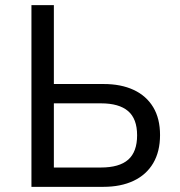

<svg xmlns="http://www.w3.org/2000/svg" viewBox="-20 -725 699 745"><path d="M102 0V-705H189V-399H382Q450 -399 499 -376Q548 -353 574.5 -309Q601 -265 601 -201Q601 -137 574.5 -92Q548 -47 498.5 -23.5Q449 0 381 0ZM189 -75H371Q443 -75 477.5 -105.5Q512 -136 512 -200Q512 -264 477 -294Q442 -324 372 -324H189Z"/></svg>

Font: Nunito Sans 7pt SemiCondensed
Style: Regular
Weight: 400
Width: 4
Designer: Vernon Adams
Foundry: Vernon Adams
Version: Version 3.101;gftools[0.9.27]